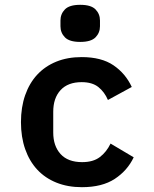

<svg xmlns="http://www.w3.org/2000/svg" viewBox="-20 -765 640 797"><path d="M320 12Q261 12 214 -7Q167 -26 134.5 -61Q102 -96 84.5 -146Q67 -196 67 -258Q67 -320 84.5 -370Q102 -420 134.5 -455Q167 -490 213.5 -509Q260 -528 319 -528Q401 -528 451 -494Q501 -460 527 -404L428 -350Q414 -383 388.5 -403.5Q363 -424 319 -424Q262 -424 231.5 -391Q201 -358 201 -301V-215Q201 -159 231.5 -125.5Q262 -92 321 -92Q367 -92 394.5 -113Q422 -134 439 -169L535 -112Q509 -57 456.5 -22.5Q404 12 320 12ZM313 -591Q268 -591 249.5 -610Q231 -629 231 -656V-680Q231 -707 249.5 -726Q268 -745 313 -745Q358 -745 376.5 -726Q395 -707 395 -680V-656Q395 -629 376.5 -610Q358 -591 313 -591Z"/></svg>

Font: IBM Plex Mono SmBld
Style: Regular
Weight: 600
Monospace: yes
Designer: Mike Abbink, Paul van der Laan, Pieter van Rosmalen
Foundry: Bold Monday
Version: Version 2.3